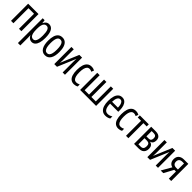

<svg xmlns="http://www.w3.org/2000/svg" viewBox="447 -2278 4248 4248"><g transform="rotate(45 2571.5 -153.5)"><path d="M389.6 -536.1V0H314.5V-470.7H140.6V0H65.4V-536.1Z M714.4 -545.9Q791.5 -545.9 831.3 -476.8Q871.1 -407.7 871.1 -269Q871.1 -179.7 853.3 -117.4Q835.4 -55.2 801.3 -22.7Q767.1 9.8 718.3 9.8Q690.9 9.8 667.5 -0.7Q644 -11.2 626 -30.5Q607.9 -49.8 595.7 -75.7H592.3Q593.3 -56.2 594.5 -38.1Q595.7 -20 595.7 -3.9V239.3H520.5V-536.1H581.5L590.8 -457.5H595.2Q608.9 -487.3 626.7 -506.8Q644.5 -526.4 666.5 -536.1Q688.5 -545.9 714.4 -545.9ZM698.2 -481Q664.1 -481 641.4 -459.5Q618.7 -438 607.2 -394.8Q595.7 -351.6 595.7 -286.1V-260.3Q595.7 -190.9 607.2 -145.5Q618.7 -100.1 641.8 -78.1Q665 -56.2 699.2 -56.2Q730.5 -56.2 751.7 -78.6Q772.9 -101.1 783.7 -147.9Q794.4 -194.8 794.4 -268.1Q794.4 -374 772.2 -427.5Q750 -481 698.2 -481Z M1310.5 -268.6Q1310.5 -205.1 1299.8 -153.8Q1289.1 -102.5 1267.1 -65.9Q1245.1 -29.3 1211.4 -9.8Q1177.7 9.8 1131.8 9.8Q1087.9 9.8 1054.7 -9.8Q1021.5 -29.3 999.5 -65.7Q977.5 -102.1 966.3 -153.6Q955.1 -205.1 955.1 -268.6Q955.1 -357.4 974.1 -419.2Q993.2 -481 1032.7 -513.4Q1072.3 -545.9 1133.3 -545.9Q1190.4 -545.9 1230 -514.4Q1269.5 -482.9 1290 -421.1Q1310.5 -359.4 1310.5 -268.6ZM1031.7 -268.6Q1031.7 -198.7 1042.5 -151.4Q1053.2 -104 1075.9 -80.1Q1098.6 -56.2 1133.8 -56.2Q1168.5 -56.2 1190.7 -79.6Q1212.9 -103 1223.6 -150.1Q1234.4 -197.3 1234.4 -268.6Q1234.4 -338.4 1223.6 -385.5Q1212.9 -432.6 1190.7 -456.3Q1168.5 -480 1133.3 -480Q1079.6 -480 1055.7 -427Q1031.7 -374 1031.7 -268.6Z M1492.2 -536.1V-224.6Q1492.2 -210 1491.9 -195.8Q1491.7 -181.6 1491 -167.5Q1490.2 -153.3 1489.3 -138.4Q1488.3 -123.5 1487.3 -107.4L1667 -536.1H1752.9V0H1680.7V-302.2Q1680.7 -323.2 1680.9 -344.2Q1681.2 -365.2 1682.1 -386.2Q1683.1 -407.2 1684.1 -428.2L1503.4 0H1418.5V-536.1Z M2039.1 9.8Q1980 9.8 1940.7 -21Q1901.4 -51.8 1881.8 -112.8Q1862.3 -173.8 1862.3 -264.2Q1862.3 -352.5 1882.1 -415.5Q1901.9 -478.5 1941.9 -512.2Q1981.9 -545.9 2042 -545.9Q2072.3 -545.9 2096.4 -539.6Q2120.6 -533.2 2141.6 -521.5L2117.7 -459.5Q2099.6 -469.2 2081.8 -474.1Q2064 -479 2046.9 -479Q2011.7 -479 1987.8 -454.8Q1963.9 -430.7 1951.4 -383.3Q1939 -335.9 1939 -265.1Q1939 -196.3 1950.9 -149.9Q1962.9 -103.5 1987.1 -79.8Q2011.2 -56.2 2047.4 -56.2Q2068.8 -56.2 2091.1 -62.3Q2113.3 -68.4 2135.7 -80.1V-16.6Q2115.2 -3.9 2088.1 2.9Q2061 9.8 2039.1 9.8Z M2727.1 -536.1V0H2227.5V-536.1H2302.7V-65.9H2439.9V-536.1H2513.7V-65.9H2652.3V-536.1Z M3005.9 -544.9Q3060.5 -544.9 3095.9 -513.2Q3131.3 -481.4 3148.7 -427.7Q3166 -374 3166 -308.1V-254.9H2910.6Q2911.6 -154.8 2941.7 -104.5Q2971.7 -54.2 3032.2 -54.2Q3061 -54.2 3088.9 -63Q3116.7 -71.8 3146.5 -91.3V-23.9Q3118.7 -6.8 3088.4 1.5Q3058.1 9.8 3023.9 9.8Q2957 9.8 2915.5 -26.1Q2874 -62 2855.2 -124.3Q2836.4 -186.5 2836.4 -265.1Q2836.4 -355 2855.5 -417.5Q2874.5 -480 2912.4 -512.5Q2950.2 -544.9 3005.9 -544.9ZM3005.9 -483.4Q2963.4 -483.4 2939.5 -442.1Q2915.5 -400.9 2911.6 -314.9H3095.7Q3095.7 -360.4 3086.2 -398.7Q3076.7 -437 3056.9 -460.2Q3037.1 -483.4 3005.9 -483.4Z M3426.8 9.8Q3367.7 9.8 3328.4 -21Q3289.1 -51.8 3269.5 -112.8Q3250 -173.8 3250 -264.2Q3250 -352.5 3269.8 -415.5Q3289.6 -478.5 3329.6 -512.2Q3369.6 -545.9 3429.7 -545.9Q3460 -545.9 3484.1 -539.6Q3508.3 -533.2 3529.3 -521.5L3505.4 -459.5Q3487.3 -469.2 3469.5 -474.1Q3451.7 -479 3434.6 -479Q3399.4 -479 3375.5 -454.8Q3351.6 -430.7 3339.1 -383.3Q3326.7 -335.9 3326.7 -265.1Q3326.7 -196.3 3338.6 -149.9Q3350.6 -103.5 3374.8 -79.8Q3398.9 -56.2 3435.1 -56.2Q3456.5 -56.2 3478.8 -62.3Q3501 -68.4 3523.4 -80.1V-16.6Q3502.9 -3.9 3475.8 2.9Q3448.7 9.8 3426.8 9.8Z M3839.8 -470.7H3737.3V0H3663.1V-470.7H3559.6V-536.1H3839.8Z M4212.4 -404.3Q4212.4 -356.9 4193.4 -326.7Q4174.3 -296.4 4134.3 -285.6V-281.7Q4178.7 -273.9 4202.6 -241.2Q4226.6 -208.5 4226.6 -157.7Q4226.6 -107.9 4208.3 -72.5Q4189.9 -37.1 4154.3 -18.6Q4118.7 0 4065.4 0H3915V-536.1H4057.6Q4108.9 -536.1 4143.3 -521Q4177.7 -505.9 4195.1 -476.6Q4212.4 -447.3 4212.4 -404.3ZM4150.9 -163.6Q4150.9 -211.4 4128.9 -231.7Q4106.9 -252 4064.5 -252H3990.2V-60.5H4062Q4107.9 -60.5 4129.4 -85.4Q4150.9 -110.4 4150.9 -163.6ZM4136.7 -397.9Q4136.7 -435.5 4116.2 -455.6Q4095.7 -475.6 4053.7 -475.6H3990.2V-311H4062.5Q4101.6 -311 4119.1 -332.3Q4136.7 -353.5 4136.7 -397.9Z M4404.3 -536.1V-224.6Q4404.3 -210 4404.1 -195.8Q4403.8 -181.6 4403.1 -167.5Q4402.3 -153.3 4401.4 -138.4Q4400.4 -123.5 4399.4 -107.4L4579.1 -536.1H4665V0H4592.8V-302.2Q4592.8 -323.2 4593 -344.2Q4593.3 -365.2 4594.2 -386.2Q4595.2 -407.2 4596.2 -428.2L4415.5 0H4330.6V-536.1Z M4830.6 0H4748L4881.3 -232.4Q4845.7 -240.7 4821.3 -260.5Q4796.9 -280.3 4784.4 -310.5Q4772 -340.8 4772 -380.4Q4772 -454.6 4817.1 -495.4Q4862.3 -536.1 4942.9 -536.1H5077.1V0H5002.9V-223.1H4950.7ZM4848.1 -379.4Q4848.1 -332.5 4873.5 -308.6Q4898.9 -284.7 4950.2 -284.7H5002.9V-475.6H4951.7Q4900.4 -475.6 4874.3 -450.7Q4848.1 -425.8 4848.1 -379.4Z"/></g></svg>

Font: Open Sans Condensed
Style: Regular
Weight: 400
Width: 3
Designer: Monotype Design Team
Foundry: Monotype Imaging Inc.
Version: Version 3.000